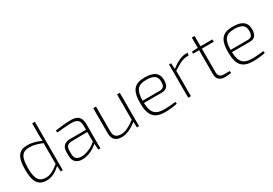

<svg xmlns="http://www.w3.org/2000/svg" viewBox="27 -1548 3417 2407"><g transform="rotate(-30 1736.0 -344.0)"><path d="M434 -700V-539C434 -504 433 -479 437 -446C370 -476 308 -494 244 -494C118 -494 67 -425 67 -241C67 -62 115 12 240 12C309 12 371 -22 437 -80L443 0H473V-700ZM108 -242C108 -403 148 -458 249 -458C309 -458 360 -443 434 -415V-113C358 -51 309 -24 248 -24C148 -24 108 -80 108 -242Z M876 -494C783 -494 711 -482 646 -473L650 -443C722 -451 804 -458 871 -458C954 -458 978 -415 978 -354V-293H746C670 -293 626 -251 626 -178V-118C626 -38 675 7 757 7C848 7 940 -49 981 -90L988 0H1018V-354C1018 -456 965 -494 876 -494ZM761 -30C698 -31 667 -61 667 -121V-175C667 -228 694 -257 750 -258L978 -261V-122C921 -68 828 -28 761 -30Z M1537 -482V-114C1453 -55 1398 -24 1333 -24C1264 -24 1231 -56 1232 -128V-482H1192V-120C1192 -33 1236 12 1322 12C1393 12 1464 -20 1542 -83L1546 0H1577V-482Z M1957 -24C1835 -24 1780 -71 1775 -221H2032C2110 -221 2140 -266 2138 -352C2136 -446 2074 -494 1944 -494C1793 -494 1733 -429 1733 -243C1733 -59 1796 12 1952 12C2005 12 2091 4 2127 -8L2122 -36C2081 -30 2019 -24 1957 -24ZM1946 -458C2047 -458 2096 -426 2097 -350C2099 -291 2081 -254 2026 -254H1775C1777 -406 1821 -458 1946 -458Z M2544 -494C2474 -494 2401 -458 2324 -396L2319 -482H2289V0H2328V-368C2415 -424 2472 -456 2538 -456H2558L2564 -494Z M2917 -448V-482H2745V-631H2705V-482L2618 -477V-448H2705V-102C2705 -32 2743 7 2819 7C2838 7 2883 4 2911 -1L2906 -30H2822C2771 -30 2745 -54 2745 -106V-448Z M3231 -24C3109 -24 3054 -71 3049 -221H3306C3384 -221 3414 -266 3412 -352C3410 -446 3348 -494 3218 -494C3067 -494 3007 -429 3007 -243C3007 -59 3070 12 3226 12C3279 12 3365 4 3401 -8L3396 -36C3355 -30 3293 -24 3231 -24ZM3220 -458C3321 -458 3370 -426 3371 -350C3373 -291 3355 -254 3300 -254H3049C3051 -406 3095 -458 3220 -458Z"/></g></svg>

Font: Exo 2 Extra Light
Style: Regular
Weight: 250
Designer: Natanael Gama
Version: Version 1.001;PS 001.001;hotconv 1.0.88;makeotf.lib2.5.64775